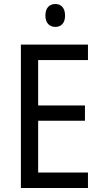

<svg xmlns="http://www.w3.org/2000/svg" viewBox="-20 -936 509 956"><path d="M256 -916C226 -916 206 -897 206 -858C206 -822 226 -802 256 -802C285 -802 304 -822 304 -858C304 -896 285 -916 256 -916ZM418 0V-77H170V-335H403V-411H170V-637H418V-714H84V0Z"/></svg>

Font: Noto Sans Oriya Cond
Style: Regular
Weight: 400
Width: 3
Designer: Amélie Bonet and Sol Matas
Foundry: Google LLC
Version: Version 2.006